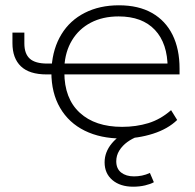

<svg xmlns="http://www.w3.org/2000/svg" viewBox="-20 -515 735 725"><path d="M440 8Q360 8 300 -21.5Q240 -51 207 -107.5Q174 -164 174 -242L182 -234H156Q91 -234 59 -264.5Q27 -295 27 -352V-392H72V-351Q72 -312 92.5 -293.5Q113 -275 158 -275H184L175 -263Q180 -333 212 -385.5Q244 -438 300 -466.5Q356 -495 429 -495Q503 -495 554 -466Q605 -437 631.5 -383.5Q658 -330 658 -256V-234H216L223 -242Q223 -143 281 -89.5Q339 -36 441 -36Q494 -36 540 -50Q586 -64 626 -99L649 -62Q614 -28 557.5 -10Q501 8 440 8ZM428 -453Q368 -453 323 -429.5Q278 -406 252 -363Q226 -320 223 -263L214 -275H635L613 -258Q613 -351 565 -402Q517 -453 428 -453ZM483 190Q434 190 404.5 165Q375 140 375 98Q375 59 402.5 26Q430 -7 481 -28L501 0Q479 8 460.5 21.5Q442 35 430.5 53.5Q419 72 419 94Q419 122 437.5 136.5Q456 151 486 151Q501 151 516 148Q531 145 546 138L561 173Q549 180 528 185Q507 190 483 190Z"/></svg>

Font: Nunito Sans 10pt SemiExpanded ExtraLight
Style: Regular
Weight: 250
Width: 6
Designer: Vernon Adams
Foundry: Vernon Adams
Version: Version 3.101;gftools[0.9.27]